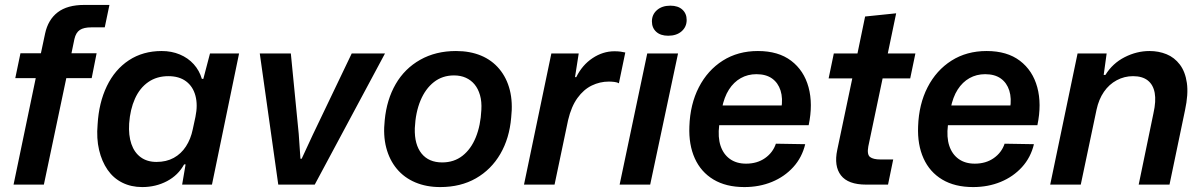

<svg xmlns="http://www.w3.org/2000/svg" viewBox="-20 -749 4877 779"><path d="M35 0 125 -432H42L63 -533H146L163 -613Q175 -669 214 -699Q253 -729 322 -729H424L405 -638H350Q320 -638 304 -627.5Q288 -617 282 -591L270 -533H372L352 -432H249L158 0Z M557 10Q512 10 476 -8Q440 -26 416.5 -60Q393 -94 382 -140.5Q371 -187 376 -244Q381 -332 413.5 -399.5Q446 -467 503 -504.5Q560 -542 636 -542Q676 -542 709.5 -528Q743 -514 766 -488.5Q789 -463 799 -429H805L832 -532H950L840 0H719L733 -82H727Q703 -38 657.5 -14Q612 10 557 10ZM615 -92Q655 -92 685 -108.5Q715 -125 734.5 -155Q754 -185 762 -224L773 -275Q783 -323 773 -360.5Q763 -398 735 -419Q707 -440 663 -440Q616 -440 581.5 -416Q547 -392 527.5 -348.5Q508 -305 504 -248Q501 -200 513 -165Q525 -130 551 -111Q577 -92 615 -92Z M1109 0 1034 -532H1160L1192 -206L1199 -105H1204L1249 -202L1407 -532H1542L1257 0Z M1766 10Q1710 10 1665 -9Q1620 -28 1590 -64Q1560 -100 1547 -150Q1534 -200 1541 -262Q1549 -345 1585.5 -408Q1622 -471 1685 -506.5Q1748 -542 1830 -542Q1887 -542 1931.5 -523.5Q1976 -505 2006 -469Q2036 -433 2048.5 -383.5Q2061 -334 2054 -272Q2047 -188 2010 -124.5Q1973 -61 1911 -25.5Q1849 10 1766 10ZM1774 -90Q1822 -90 1856.5 -117Q1891 -144 1910.5 -192Q1930 -240 1933 -303Q1935 -337 1927.5 -363Q1920 -389 1905.5 -406.5Q1891 -424 1870 -433.5Q1849 -443 1822 -443Q1775 -443 1740.5 -416Q1706 -389 1686 -341Q1666 -293 1663 -229Q1662 -195 1669 -169.5Q1676 -144 1690.5 -126Q1705 -108 1726 -99Q1747 -90 1774 -90Z M2106 0 2217 -532H2328L2313 -436H2318Q2342 -485 2384 -513Q2426 -541 2473 -541Q2487 -541 2498 -539.5Q2509 -538 2517 -536L2491 -411Q2485 -415 2473.5 -416.5Q2462 -418 2450 -418Q2414 -418 2381 -402Q2348 -386 2323 -351.5Q2298 -317 2285 -262L2230 0Z M2494 0 2606 -532H2731L2618 0ZM2691 -604Q2660 -604 2642.5 -620Q2625 -636 2625 -662Q2625 -690 2645.5 -708Q2666 -726 2700 -726Q2731 -726 2748.5 -710Q2766 -694 2766 -668Q2766 -640 2745.5 -622Q2725 -604 2691 -604Z M3000 10Q2926 10 2875 -20.5Q2824 -51 2799 -106.5Q2774 -162 2777 -236Q2780 -326 2815.5 -395Q2851 -464 2912.5 -503Q2974 -542 3055 -542Q3138 -542 3190 -502.5Q3242 -463 3260.5 -395Q3279 -327 3261 -241H2898Q2892 -192 2903.5 -157.5Q2915 -123 2941.5 -104Q2968 -85 3007 -85Q3052 -85 3084 -107.5Q3116 -130 3128 -166L3247 -164Q3234 -110 3198.5 -71Q3163 -32 3112 -11Q3061 10 3000 10ZM2909 -309 2899 -321H3160L3150 -308Q3157 -350 3147 -381.5Q3137 -413 3112.5 -430.5Q3088 -448 3049 -448Q3014 -448 2985.5 -432Q2957 -416 2937.5 -385.5Q2918 -355 2909 -309Z M3494 0Q3421 0 3392 -37.5Q3363 -75 3377 -141L3438 -431H3342L3363 -532H3459L3490 -682L3616 -695L3582 -532H3694L3673 -431H3561L3503 -155Q3497 -122 3510 -112Q3523 -102 3552 -102H3604L3583 0Z M3928 10Q3854 10 3803 -20.5Q3752 -51 3727 -106.5Q3702 -162 3705 -236Q3708 -326 3743.5 -395Q3779 -464 3840.5 -503Q3902 -542 3983 -542Q4066 -542 4118 -502.5Q4170 -463 4188.5 -395Q4207 -327 4189 -241H3826Q3820 -192 3831.5 -157.5Q3843 -123 3869.5 -104Q3896 -85 3935 -85Q3980 -85 4012 -107.5Q4044 -130 4056 -166L4175 -164Q4162 -110 4126.5 -71Q4091 -32 4040 -11Q3989 10 3928 10ZM3837 -309 3827 -321H4088L4078 -308Q4085 -350 4075 -381.5Q4065 -413 4040.5 -430.5Q4016 -448 3977 -448Q3942 -448 3913.5 -432Q3885 -416 3865.5 -385.5Q3846 -355 3837 -309Z M4241 0 4352 -532H4470L4458 -445H4465Q4494 -492 4543 -517Q4592 -542 4644 -542Q4681 -542 4713 -529Q4745 -516 4767 -487Q4789 -458 4795.5 -412.5Q4802 -367 4788 -302L4725 0H4600L4660 -290Q4671 -339 4665 -372Q4659 -405 4637 -422.5Q4615 -440 4577 -440Q4542 -440 4511 -423.5Q4480 -407 4459 -376.5Q4438 -346 4429 -304L4365 0Z"/></svg>

Font: Mona Sans ExtraLight SemiBold
Style: Italic
Weight: 600
Italic angle: -11.6951°
Version: Version 2.000